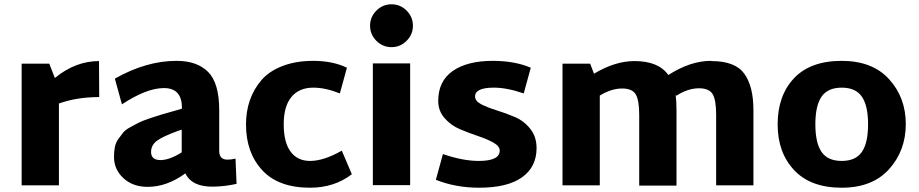

<svg xmlns="http://www.w3.org/2000/svg" viewBox="-20 -864 4287 896"><path d="M442 -579 443 -411Q339 -411 255 -381V1H81V-567H210L236 -500Q332 -579 442 -579Z M1079 -124 1084 -6Q1031 6 976 7Q876 9 845 -55Q759 8 669 8Q600 8 556 -32.5Q512 -73 512 -132Q512 -157 516 -177.5Q520 -198 532 -215Q544 -232 554.5 -245Q565 -258 588 -270.5Q611 -283 627.5 -291.5Q644 -300 678 -311.5Q712 -323 734 -329.5Q756 -336 799 -348L829 -357V-361Q829 -453 745 -453Q664 -453 549 -377L516 -497Q662 -580 804 -580Q900 -580 951.5 -528Q1003 -476 1003 -350V-160Q1003 -119 1041 -119Q1060 -119 1079 -124ZM685 -155Q685 -117 729 -117Q771 -117 828 -153V-259L813 -254Q738 -227 711.5 -206.5Q685 -186 685 -155Z M1427 12Q1279 12 1203.5 -70Q1128 -152 1128 -283Q1128 -344 1146 -396Q1164 -448 1200 -490Q1236 -532 1298.5 -556Q1361 -580 1442 -580Q1533 -580 1599 -548L1566 -428Q1499 -455 1442 -455Q1376 -455 1340 -411.5Q1304 -368 1304 -284Q1304 -200 1336 -156.5Q1368 -113 1427 -113Q1491 -113 1575 -161L1622 -51Q1540 12 1427 12Z M1877.5 -673.5Q1848 -644 1807 -644Q1766 -644 1736.5 -673.5Q1707 -703 1707 -744Q1707 -785 1736.5 -814.5Q1766 -844 1807 -844Q1848 -844 1877.5 -814.5Q1907 -785 1907 -744Q1907 -703 1877.5 -673.5ZM1720 0V-568H1894V0Z M2216 12Q2106 12 2014 -25L2047 -145Q2140 -113 2214 -113Q2312 -113 2312 -161Q2312 -182 2282.5 -198.5Q2253 -215 2211 -229Q2169 -243 2126.5 -261Q2084 -279 2054.5 -313Q2025 -347 2025 -393Q2025 -485 2092.5 -532.5Q2160 -580 2280 -580Q2382 -580 2457 -548L2424 -428Q2346 -455 2285 -455Q2197 -455 2197 -414Q2197 -392 2226.5 -377Q2256 -362 2298 -349Q2340 -336 2382.5 -318Q2425 -300 2454.5 -263Q2484 -226 2484 -173Q2484 -85 2416 -36.5Q2348 12 2216 12Z M3298 -580 3300 -579Q3411 -579 3453.5 -520Q3496 -461 3496 -350V1H3322V-328Q3322 -398 3305.5 -425Q3289 -452 3242 -452Q3190 -452 3136 -417L3133 -423Q3137 -392 3137 -349V2H2963V-327Q2963 -397 2946.5 -424Q2930 -451 2883 -451Q2833 -451 2779 -418V1H2605V-567H2734L2752 -520Q2850 -579 2941 -579Q3053 -579 3099 -514Q3202 -580 3298 -580Z M3908 12Q3763 12 3686 -70Q3609 -152 3609 -283Q3609 -418 3685.5 -499Q3762 -580 3908 -580Q4051 -580 4129 -494.5Q4207 -409 4207 -285Q4207 -161 4129 -74.5Q4051 12 3908 12ZM3814 -155Q3843 -113 3908 -113Q3973 -113 4002 -155Q4031 -197 4031 -284Q4031 -371 4002 -413Q3973 -455 3908 -455Q3843 -455 3814 -413Q3785 -371 3785 -284Q3785 -197 3814 -155Z"/></svg>

Font: Martel Sans Heavy
Style: Regular
Weight: 900
Designer: Dan Reynolds and Mathieu Réguer
Foundry: Dan Reynolds and Mathieu Réguer
Version: Version 1.001;PS 001.001;hotconv 1.0.70;makeotf.lib2.5.58329